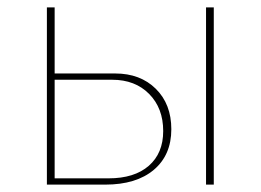

<svg xmlns="http://www.w3.org/2000/svg" viewBox="-20 -500 706 520"><path d="M107 0V-480H128V-301H292Q360 -301 402 -259.5Q444 -218 444 -150Q444 -80 396.5 -40Q349 0 265 0ZM538 0V-480H559V0ZM128 -17H274Q344 -17 383 -51Q422 -85 422 -145Q422 -207 384 -245.5Q346 -284 284 -284H128Z"/></svg>

Font: Cantarell Thin
Style: Regular
Weight: 100
Designer: Dave Crossland, Nikolaus Waxweiler, Florian Fecher, Jacques Le Bailly, Eben Sorkin, Alexei Vanyashin, Alexios Zavras, Em
Version: Version 0.303